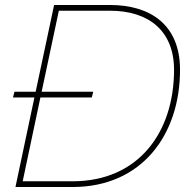

<svg xmlns="http://www.w3.org/2000/svg" viewBox="-20 -750 760 770"><path d="M354 -382H147L216 -707H421C578 -707 678 -625 678 -470C678 -220 536 -23 271 -23H71L142 -359H348ZM32 -359H118L42 0H271C549 0 702 -210 702 -470C702 -651 583 -730 421 -730H197L123 -382H38Z"/></svg>

Font: Nacelle Thin
Style: Italic
Weight: 100
Italic angle: -12°
Designer: Sora Sagano
Foundry: Sora Sagano
Version: Version 1.000;FEAKit 1.0